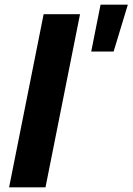

<svg xmlns="http://www.w3.org/2000/svg" viewBox="-20 -803 568 823"><path d="M19 0 167 -742H323L175 0ZM371 -582 411 -783H528L467 -582Z"/></svg>

Font: Montserrat
Style: Bold Italic
Weight: 700
Italic angle: -11.3°
Designer: Julieta Ulanovsky
Foundry: Julieta Ulanovsky
Version: Version 9.000; ttfautohint (v1.8.4.7-5d5b)